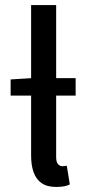

<svg xmlns="http://www.w3.org/2000/svg" viewBox="-20 -729 343 759"><path d="M22 -351V-415L103 -420H279V-351ZM202 10Q166 10 144.5 -5Q123 -20 113 -47.5Q103 -75 103 -114V-709H202V-108Q202 -88 209.5 -80Q217 -72 226 -72Q231 -72 234.5 -72.5Q238 -73 244 -74L256 0Q247 5 233.5 7.5Q220 10 202 10Z"/></svg>

Font: Mada Medium
Style: Regular
Weight: 500
Designer: Khaled Hosny
Version: Version 1.5